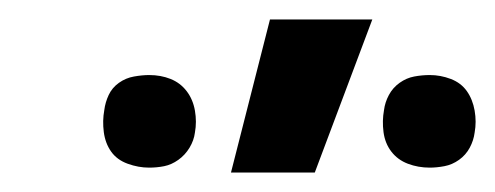

<svg xmlns="http://www.w3.org/2000/svg" viewBox="-20 -777 508 197"><path d="M217 -600 257 -757H362L303 -600ZM421 -605Q409 -605 398.5 -609Q388 -613 381.5 -621.5Q375 -630 373.5 -641.5Q372 -653 374 -664Q375 -672 379 -679.5Q383 -687 390 -692Q397 -697 405 -698.5Q413 -700 421 -700Q432 -700 442.5 -696Q453 -692 459 -683.5Q465 -675 467 -663.5Q469 -652 467 -641Q466 -633 462 -625.5Q458 -618 451 -613Q444 -608 436 -606.5Q428 -605 421 -605ZM133 -605Q122 -605 111 -609Q100 -613 94 -621.5Q88 -630 86.5 -641.5Q85 -653 87 -664Q88 -672 91.5 -679.5Q95 -687 102 -692Q109 -697 117.5 -698.5Q126 -700 133 -700Q145 -700 155 -696Q165 -692 171.5 -683.5Q178 -675 180 -663.5Q182 -652 180 -641Q179 -633 174.5 -625.5Q170 -618 163 -613Q156 -608 148.5 -606.5Q141 -605 133 -605Z"/></svg>

Font: Iosevka Etoile Extrabold
Style: Italic
Weight: 800
Italic angle: -9°
Designer: Belleve Invis
Foundry: Belleve Invis
Version: Version 22.1.2; ttfautohint (v1.8.4)